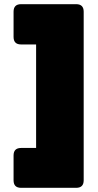

<svg xmlns="http://www.w3.org/2000/svg" viewBox="-20 -820 469 920"><path d="M153 -111V-607H81Q45 -607 45 -643V-764Q45 -800 81 -800H345Q381 -800 381 -764V44Q381 80 345 80H81Q45 80 45 44V-75Q45 -111 81 -111Z"/></svg>

Font: Bungee Tint
Style: Regular
Weight: 400
Designer: David Jonathan Ross
Foundry: David Jonathan Ross
Version: Version 2.001